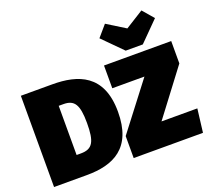

<svg xmlns="http://www.w3.org/2000/svg" viewBox="-157 -1179 1512 1380"><g transform="rotate(-20 599.5 -489.0)"><path d="M1054 -978 915 -891 775 -978 702 -893 849 -745H980L1127 -893ZM271 -698H30V0H281C485 0 647 -74 647 -352C647 -638 465 -698 271 -698ZM1180 -698H666V-524H912L639 -168V0H1169L1191 -179H917L1180 -527ZM297 -537C380 -537 410 -493 410 -352C410 -209 384 -161 294 -161H261V-537Z"/></g></svg>

Font: Fira Sans Ultra
Style: Regular
Weight: 950
Designer: Carrois Corporate & Edenspiekermann AG
Foundry: Carrois Corporate GbR & Edenspiekermann AG
Version: Version 4.203;PS 004.203;hotconv 1.0.88;makeotf.lib2.5.64775